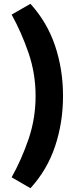

<svg xmlns="http://www.w3.org/2000/svg" viewBox="-20 -864 421 998"><path d="M40.5 -788.1 138.2 -844.2Q225.1 -748.5 266.4 -625.7Q307.6 -502.9 307.6 -365.2Q307.6 -227.1 266.4 -103.8Q225.1 19.5 138.2 114.3L40.5 57.6Q92.3 -35.2 128.7 -141.8Q165 -248.5 165 -365.2Q165 -481.9 128.4 -588.6Q91.8 -695.3 40.5 -788.1Z"/></svg>

Font: Pinar DS4-Bold
Style: Regular
Weight: 700
Designer: Amin Abedi
Version: Version 2.000